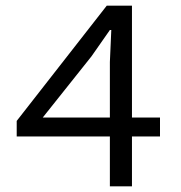

<svg xmlns="http://www.w3.org/2000/svg" viewBox="-20 -658 640 678"><path d="M368 0V-439Q369 -465 370.5 -495.5Q372 -526 373 -552H368Q352 -529 335.5 -505.5Q319 -482 303 -459L131 -243H545V-176H39V-231L357 -638H446V0Z"/></svg>

Font: Source Code Variable
Style: Regular
Weight: 400
Monospace: yes
Designer: Paul D. Hunt, Teo Tuominen
Foundry: Adobe Systems Incorporated
Version: Version 1.010;hotconv 1.0.106;makeotfexe 2.5.65593